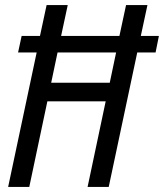

<svg xmlns="http://www.w3.org/2000/svg" viewBox="-20 -734 644 754"><path d="M12 0H95L166 -336H395L324 0H407L519 -528H591L604 -593H533L559 -714H475L449 -593H220L246 -714H163L137 -593H65L51 -528H124ZM181 -409 206 -528H436L411 -409Z"/></svg>

Font: Noto Sans Condensed
Style: Italic
Weight: 400
Width: 3
Italic angle: -12°
Designer: Monotype Design Team
Foundry: Monotype Imaging Inc.
Version: Version 2.013